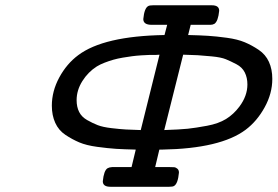

<svg xmlns="http://www.w3.org/2000/svg" viewBox="-20 -714 1061 734"><path d="M178.2 -310.1Q178.2 -365.2 206.5 -417.7Q234.9 -470.2 278.8 -502.9Q376 -576.2 608.9 -580.1L619.1 -619.1H560.1Q527.8 -619.1 527.8 -641.1Q531.7 -683.1 546.9 -690.9Q551.8 -693.8 564.9 -693.8H790Q817.9 -693.8 817.9 -672.9Q814 -632.8 799.8 -623Q793 -619.1 784.2 -619.1H709L699.2 -580.1Q744.1 -579.1 775.1 -577.1Q806.2 -575.2 847.2 -569.6Q888.2 -564 915.5 -552.5Q942.9 -541 969 -523.4Q995.1 -505.9 1008.1 -477.5Q1021 -449.2 1021 -412.1Q1021 -356.9 991.9 -304Q962.9 -251 918.9 -217.8Q822.8 -146 600.1 -142.1Q593.3 -142.1 589.8 -142.1L588.9 -141.1L573.2 -75.2H629.9Q641.1 -75.2 646.5 -74.7Q651.9 -74.2 658 -69.1Q664.1 -64 664.1 -54.2Q660.2 -11.2 645 -2.9Q640.1 0 627 0H401.9Q373 0 373 -21Q377 -62 391.1 -70.8Q397.9 -74.7 408.2 -75.2H482.9L499 -142.1Q454.1 -143.1 423.6 -145Q393.1 -147 351.6 -152.6Q310.1 -158.2 283 -169.7Q255.9 -181.2 230 -198.5Q204.1 -215.8 191.2 -244.4Q178.2 -272.9 178.2 -310.1ZM272.9 -331.1Q272.9 -305.2 282.5 -286.1Q292 -267.1 313 -255.1Q334 -243.2 353.5 -235.6Q373 -228 406.5 -224.1Q439.9 -220.2 460.9 -219Q481.9 -217.8 518.1 -216.8L589.8 -504.9L574.2 -503.9Q559.1 -503.9 549.6 -503.9Q540 -503.9 519.5 -502.4Q499 -501 484.6 -499Q470.2 -497.1 449.7 -493.7Q429.2 -490.2 413.1 -485.6Q397 -481 379.9 -474.4Q362.8 -467.8 350.1 -460Q316.9 -439 294.9 -404.1Q272.9 -369.1 272.9 -331.1ZM607.9 -216.8Q668 -218.8 698 -221.9Q728 -225.1 771.5 -233.2Q814.9 -241.2 844 -259Q873 -276.9 895 -306.2Q925.8 -347.2 925.8 -391.1Q925.8 -417 915.8 -437Q905.8 -457 883.8 -468.5Q861.8 -480 843.5 -487.5Q825.2 -495.1 789.1 -498.5Q752.9 -502 736.1 -502.9Q719.2 -503.9 681.2 -504.9H680.2Z"/></svg>

Font: CMU Concrete
Style: BoldItalic
Weight: 700
Italic angle: -14.04°
Version: Version 0.7.0